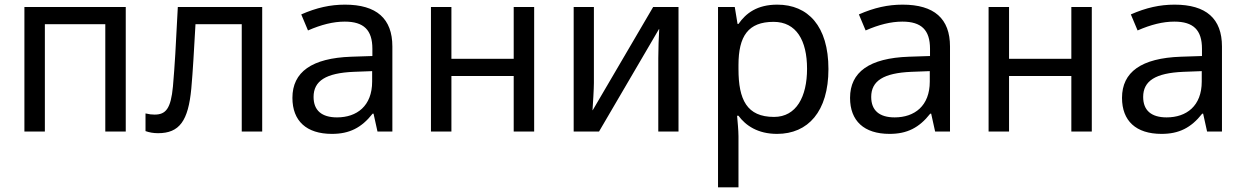

<svg xmlns="http://www.w3.org/2000/svg" viewBox="-20 -566 5358 826"><path d="M85 0H173V-462H433V0H521V-536H85Z M660 7C752 7 790 -46 803 -185C810 -263 814 -340 821 -462H1020V0H1108V-536H745C736 -358 732 -287 724 -194C715 -98 693 -73 645 -73C633 -73 623 -74 606 -78V-2C623 4 640 7 660 7Z M1408 10C1483 10 1535 -16 1583 -77H1587L1604 0H1668V-366C1668 -486 1600 -546 1464 -546C1401 -546 1342 -533 1276 -504L1305 -435C1362 -460 1414 -473 1463 -473C1545 -473 1582 -437 1582 -356V-325L1491 -322C1321 -316 1238 -256 1238 -145C1238 -46 1298 10 1408 10ZM1430 -61C1364 -61 1329 -91 1329 -149C1329 -218 1382 -252 1502 -257L1581 -260V-215C1581 -110 1515 -61 1430 -61Z M1834 0H1922V-239H2190V0H2278V-536H2190V-313H1922V-536H1834Z M2448 0H2557L2815 -441H2816C2814 -415 2812 -347 2812 -316V0H2899V-536H2790L2530 -92H2529C2531 -119 2535 -184 2535 -209V-536H2448Z M3069 240H3157V20C3157 -5 3153 -45 3151 -68H3157C3188 -26 3240 10 3323 10C3456 10 3544 -86 3544 -269C3544 -454 3456 -546 3324 -546C3237 -546 3189 -509 3157 -463H3153L3141 -536H3069ZM3310 -63C3193 -63 3157 -137 3157 -269V-286C3157 -411 3199 -472 3308 -472C3406 -472 3452 -392 3452 -270C3452 -150 3406 -63 3310 -63Z M3807 10C3882 10 3934 -16 3982 -77H3986L4003 0H4067V-366C4067 -486 3999 -546 3863 -546C3800 -546 3741 -533 3675 -504L3704 -435C3761 -460 3813 -473 3862 -473C3944 -473 3981 -437 3981 -356V-325L3890 -322C3720 -316 3637 -256 3637 -145C3637 -46 3697 10 3807 10ZM3829 -61C3763 -61 3728 -91 3728 -149C3728 -218 3781 -252 3901 -257L3980 -260V-215C3980 -110 3914 -61 3829 -61Z M4233 0H4321V-239H4589V0H4677V-536H4589V-313H4321V-536H4233Z M4977 10C5052 10 5104 -16 5152 -77H5156L5173 0H5237V-366C5237 -486 5169 -546 5033 -546C4970 -546 4911 -533 4845 -504L4874 -435C4931 -460 4983 -473 5032 -473C5114 -473 5151 -437 5151 -356V-325L5060 -322C4890 -316 4807 -256 4807 -145C4807 -46 4867 10 4977 10ZM4999 -61C4933 -61 4898 -91 4898 -149C4898 -218 4951 -252 5071 -257L5150 -260V-215C5150 -110 5084 -61 4999 -61Z"/></svg>

Font: Noto Sans Math
Style: Regular
Weight: 400
Designer: Monotype Design Team, Delve Withrington, Jeff Kellem
Foundry: Monotype Imaging Inc., Delve Fonts LLC
Version: Version 3.000